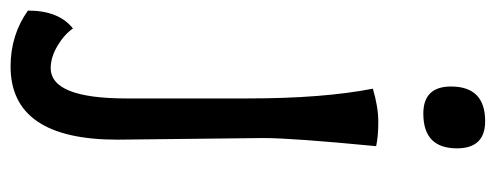

<svg xmlns="http://www.w3.org/2000/svg" viewBox="-360 -404 915 354"><g transform="rotate(90 97.0 -227.5)"><path d="M175 -256 178 13Q178 210 43 210Q-15 210 -60 178Q-60 121 -27 95Q-16 111 5 123.5Q26 136 46 136Q102 136 102 -4V-227Q102 -366 84 -458Q118 -468 145 -468Q172 -468 190 -464Q175 -309 175 -256ZM194 -613Q194 -551 130 -551Q80 -551 80 -602Q80 -665 144 -665Q194 -665 194 -613Z"/></g></svg>

Font: Port Lligat Sans
Style: Regular
Weight: 400
Designer: Dario Muhafara, Eduardo Rodriguez Tunni
Foundry: Tipo
Version: Version 1.002